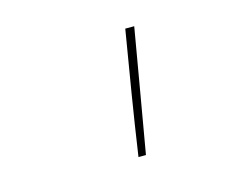

<svg xmlns="http://www.w3.org/2000/svg" viewBox="-59 -856 617 497"><g transform="rotate(-15 250.0 -607.0)"><path d="M257 -442Q269 -524 282.5 -606.5Q296 -689 310 -772H334Q320 -689 305.5 -606.5Q291 -524 277 -442Z"/></g></svg>

Font: Iosevka Aile Thin
Style: Italic
Weight: 100
Italic angle: -9°
Designer: Belleve Invis
Foundry: Belleve Invis
Version: Version 31.1.0; ttfautohint (v1.8.4)